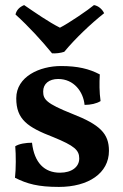

<svg xmlns="http://www.w3.org/2000/svg" viewBox="-20 -727 486 756"><path d="M185 -517C199 -516 218 -518 233 -523C276 -575 337 -633 390 -675C383 -690 368 -704 350 -707C329 -689 250 -635 216 -618C172 -640 119 -677 75 -707C56 -699 45 -687 41 -670C93 -623 145 -566 185 -517ZM376 -329C371 -364 371 -401 373 -434C331 -456 286 -467 220 -467C137 -467 44 -426 44 -340C44 -256 89 -226 190 -187C273 -153 292 -136 292 -103C292 -70 263 -47 216 -47C155 -47 115 -86 106 -165C82 -165 55 -161 40 -151C43 -119 43 -61 39 -27C87 -3 130 9 212 9C328 9 409 -45 409 -133C409 -201 374 -236 264 -279C161 -320 150 -336 150 -367C150 -397 173 -416 209 -416C271 -416 308 -366 313 -314C337 -314 360 -319 376 -329Z"/></svg>

Font: Vollkorn Semibold
Style: Regular
Weight: 600
Designer: Friedrich Althausen
Foundry: Friedrich Althausen
Version: Version 4.015;PS 004.015;hotconv 1.0.88;makeotf.lib2.5.64775